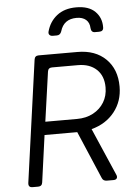

<svg xmlns="http://www.w3.org/2000/svg" viewBox="-64 -1047 770 1094"><g transform="rotate(-5 321.0 -499.5)"><path d="M77 0Q52 0 55 -26L152 -723Q155 -745 177 -745H399Q501 -745 561 -686Q621 -627 621 -528Q621 -444 572.5 -383Q524 -322 441 -300L559 -28Q564 -16 559 -8Q554 0 540 0H502Q481 0 474 -18L358 -290H171L134 -22Q131 0 109 0ZM182 -365H363Q416 -365 456 -386.5Q496 -408 518.5 -445Q541 -482 541 -530Q541 -596 501.5 -633Q462 -670 395 -670H247Q225 -670 222 -648ZM267 -849Q255 -849 248.5 -856Q242 -863 245 -875Q260 -931 303 -965Q346 -999 414 -999Q485 -999 521.5 -963Q558 -927 557 -872Q557 -849 532 -849H508Q487 -849 485 -874Q484 -905 464.5 -922Q445 -939 411 -939Q337 -939 317 -870Q310 -849 290 -849Z"/></g></svg>

Font: Pitagon Sans Text
Style: Italic
Weight: 400
Italic angle: -8°
Designer: Travis Tran
Foundry: Pitagon
Version: Version 1.001; ttfautohint (v1.8.4.7-5d5b);gftools[0.9.26]